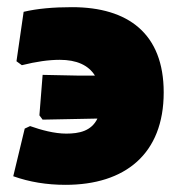

<svg xmlns="http://www.w3.org/2000/svg" viewBox="-20 -504 490 536"><path d="M181 -484C129 -484 84 -480 46 -471L26 -333L41 -322C81 -332 116 -337 147 -337C194 -337 227 -322 245 -293H196L99 -295L90 -182L99 -170L252 -173C235 -138 201 -131 165 -131C132 -131 95 -141 64 -152L49 -145L17 -12C62 4 110 12 163 12C329 12 437 -74 437 -246C437 -410 338 -484 181 -484Z"/></svg>

Font: Luna Sans Black
Style: Regular
Weight: 900
Designer: Juan Pablo del Peral
Foundry: Huerta Tipografica
Version: Version 2.001; ttfautohint (v1.5)